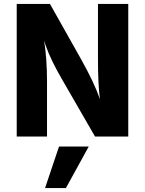

<svg xmlns="http://www.w3.org/2000/svg" viewBox="-20 -694 737 976"><path d="M315 262H209L280 51H431ZM219 0H65V-674H234L391 -395Q459 -274 488 -190Q478 -264 478 -395V-674H632V0H463L302 -279Q239 -386 212 -463L204 -488Q219 -398 219 -279Z"/></svg>

Font: Hind Colombo
Style: Bold
Weight: 700
Designer: Jyotish Sonowal, Aditi Pimprikar
Foundry: Indian Type Foundry
Version: Version 1.000;PS 1.0;hotconv 1.0.86;makeotf.lib2.5.63406; tt